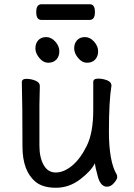

<svg xmlns="http://www.w3.org/2000/svg" viewBox="-20 -862 630 906"><path d="M148 -4Q86 -55 86 -171Q86 -368 83 -474Q83 -490 105 -490Q126 -490 147 -481.5Q168 -473 168 -456L166 -368V-175Q166 -119 186 -83.5Q206 -48 243 -48Q281 -48 320 -80Q359 -112 389.5 -174Q420 -236 420 -342V-475Q420 -491 443 -491Q465 -491 485.5 -483Q506 -475 506 -458Q494 -385 494 -242Q494 -99 531 -38Q533 -34 533 -25Q533 -16 518 1.5Q503 19 485 19Q455 19 442 -27.5Q429 -74 428 -92Q410 -55 358 -15.5Q306 24 244 24Q182 24 148 -4ZM246 -581Q232 -566 208 -566Q184 -566 165.5 -588.5Q147 -611 147 -634Q147 -657 160.5 -672Q174 -687 198 -687Q222 -687 241 -665.5Q260 -644 260 -620Q260 -596 246 -581ZM429 -581Q415 -566 391 -566Q367 -566 348.5 -588.5Q330 -611 330 -634Q330 -657 343.5 -672Q357 -687 381 -687Q405 -687 424 -665.5Q443 -644 443 -620Q443 -596 429 -581ZM403 -768H175Q151 -768 151 -805Q151 -842 176 -842H404Q428 -842 428 -805Q428 -768 403 -768Z"/></svg>

Font: ToneOZ-Pinyin-WenKai-Medium
Style: Medium
Weight: 700
Designer: Fontworks Inc.
Foundry: ToneOZ
Version: Version 0.240331